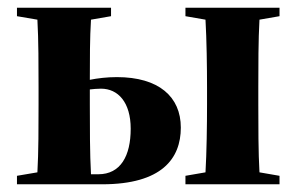

<svg xmlns="http://www.w3.org/2000/svg" viewBox="-20 -478 770 498"><path d="M213 -207V-246C222 -247 232 -248 242 -248C286 -248 319 -213 319 -144C319 -74 293 -26 235 -26H216C213 -78 213 -151 213 -207ZM24 -436 77 -427C80 -375 80 -305 80 -251V-207C80 -153 80 -82 77 -31L24 -22V0H245C400 0 449 -67 449 -147C449 -227 392 -278 283 -278C257 -278 233 -275 213 -271C213 -322 213 -381 216 -427L268 -436V-458H24ZM461 -436 513 -427C516 -375 517 -305 517 -251V-207C517 -153 516 -82 513 -31L461 -22V0H705V-22L653 -31C650 -82 650 -153 650 -207V-251C650 -305 650 -375 653 -427L705 -436V-458H461Z"/></svg>

Font: Source Serif 4 Display
Style: Bold
Weight: 700
Designer: Frank Grießhammer
Foundry: Adobe Systems Incorporated
Version: Version 4.004;hotconv 1.0.117;makeotfexe 2.5.65602